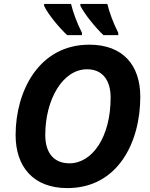

<svg xmlns="http://www.w3.org/2000/svg" viewBox="-20 -954 770 984"><path d="M60 -262C60 -98 152 10 325 10C585 10 699 -226 699 -458C699 -619 611 -725 438 -725C178 -725 60 -485 60 -262ZM212 -262C212 -445 302 -599 426 -599C506 -599 547 -542 547 -454C547 -250 452 -117 336 -117C259 -117 212 -167 212 -262ZM206 -934V-924C228 -878 283 -813 324 -774H400V-786C375 -835 355 -889 344 -934ZM392 -924C416 -878 468 -814 510 -774H586V-786C561 -835 541 -889 530 -934H392Z"/></svg>

Font: BC Sans
Style: Bold Italic
Weight: 700
Italic angle: -12°
Designer: Monotype Design Team
Province of B.C.
Foundry: Monotype Imaging Inc.
Version: Version 2.000;GOOG;noto-source:20170915:90ef993387c0